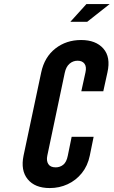

<svg xmlns="http://www.w3.org/2000/svg" viewBox="-20 -946 576 974"><path d="M232.5 8Q281 8 323.2 -11.5Q365.5 -31 395.2 -68Q425 -105 435.5 -156.5L455 -252H343.5L324 -156.5Q317.5 -123.5 300.8 -110.2Q284 -97 262.5 -97Q235.5 -97 225 -113.8Q214.5 -130.5 220 -156.5L308.5 -576.5Q315 -607.5 332.8 -622.8Q350.5 -638 373.5 -638Q397.5 -638 408.8 -622.5Q420 -607 413.5 -578.5L392.5 -483H504L525 -578.5Q542.5 -656.5 504.2 -699.8Q466 -743 391.5 -743Q316 -743 260.8 -699.8Q205.5 -656.5 189 -578.5L99.5 -156.5Q84 -81.5 120.5 -36.8Q157 8 232.5 8ZM337 -835.5H422.5L536.5 -925.5H418.5Z"/></svg>

Font: League Gothic SemiExpanded Italic
Style: Regular
Weight: 400
Width: 6
Designer: The League of Moveable Type
Version: Version 1.600; ttfautohint (v1.8.3)